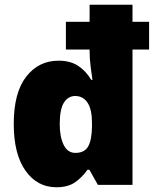

<svg xmlns="http://www.w3.org/2000/svg" viewBox="-20 -780 652 810"><path d="M218 10Q137 10 87.5 -60Q38 -130 38 -257Q38 -389 90.5 -456.5Q143 -524 227 -524Q277 -524 310 -502Q343 -480 365 -443H370Q367 -465 362.5 -498Q358 -531 358 -565V-571H258V-688H358V-760H539V-688H609V-571H539V0H393L357 -64H349Q326 -31 296 -10.5Q266 10 218 10ZM298 -135Q336 -135 351.5 -161.5Q367 -188 368 -244V-262Q368 -318 349.5 -346.5Q331 -375 297 -375Q268 -375 250 -347.5Q232 -320 232 -256Q232 -203 248.5 -169Q265 -135 298 -135Z"/></svg>

Font: Noto Sans Khmer UI SemiCondensed Black
Style: Regular
Weight: 900
Width: 4
Designer: Danh Hong and the Monotype Design Team
Foundry: Monotype Imaging Inc.
Version: Version 2.002; ttfautohint (v1.8.4.7-5d5b)